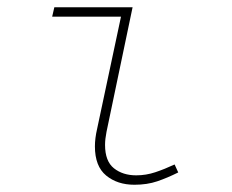

<svg xmlns="http://www.w3.org/2000/svg" viewBox="-20 -498 640 530"><path d="M351 12Q304 12 273 -13.5Q242 -39 242 -94Q242 -105 243.5 -117Q245 -129 248 -142L314 -452H124L130 -478H346L274 -134Q272 -124 271 -115Q270 -106 270 -98Q270 -53 294.5 -33.5Q319 -14 356 -14Q383 -14 408.5 -22.5Q434 -31 462 -44L472 -22Q442 -7 414 2.5Q386 12 351 12Z"/></svg>

Font: Source Code Pro ExtraLight ExtraLight
Style: Italic
Weight: 250
Italic angle: -11°
Monospace: yes
Version: Version 1.016;hotconv 1.0.116;makeotfexe 2.5.65601